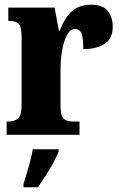

<svg xmlns="http://www.w3.org/2000/svg" viewBox="-20 -568 508 809"><path d="M8 0V-56H12Q41 -56 56 -68.5Q71 -81 71 -128V-412Q71 -456 58.5 -468Q46 -480 19 -480H15V-536H210L228 -439H232Q253 -495 284 -521.5Q315 -548 364 -548Q413 -548 434 -522Q455 -496 455 -455Q455 -406 421 -383.5Q387 -361 331 -361Q331 -402 324.5 -424Q318 -446 295 -446Q276 -446 262.5 -421Q249 -396 242 -357Q235 -318 235 -277V-123Q235 -79 248.5 -67.5Q262 -56 285 -56H315V0ZM79 208Q88 179 100.5 136Q113 93 118 61H227V71Q219 92 204 119Q189 146 172 172.5Q155 199 140 221H79Z"/></svg>

Font: Noto Serif Bengali ExtraCondensed Black
Style: Regular
Weight: 900
Width: 2
Designer: Juan Bruce, Universal Thirst, Indian Type Foundry and the Monotype Design Team.
Foundry: Monotype Imaging Inc.
Version: Version 2.003; ttfautohint (v1.8.4.7-5d5b)